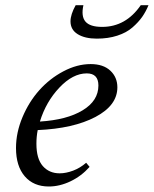

<svg xmlns="http://www.w3.org/2000/svg" viewBox="-20 -694 582 726"><path d="M346.2 -547.9Q301.3 -547.9 273.9 -564.7Q246.6 -581.5 246.6 -613.3Q246.6 -639.2 266.1 -674.3H295.4Q286.1 -632.3 303.2 -612.3Q320.3 -592.3 366.2 -592.3Q455.6 -592.3 512.2 -674.3H541.5Q531.7 -650.4 517.6 -630.1Q503.4 -609.9 480.7 -590.1Q458 -570.3 423.3 -559.1Q388.7 -547.9 346.2 -547.9ZM164.6 11.2Q106.9 11.2 73.7 -27.3Q40.5 -65.9 40.5 -134.3Q40.5 -192.4 64.9 -250.7Q89.4 -309.1 128.7 -353Q168 -397 219.7 -424.3Q271.5 -451.7 322.8 -451.7Q370.6 -451.7 397.2 -426.8Q423.8 -401.9 423.8 -363.8Q423.8 -295.4 340.8 -251.7Q257.8 -208 122.6 -202.1Q117.7 -177.7 117.7 -150.4Q117.7 -93.8 141.8 -66.2Q166 -38.6 205.6 -38.6Q229.5 -38.6 256.6 -48.8Q283.7 -59.1 305.7 -78.6L318.8 -63Q288.1 -28.3 246.8 -8.5Q205.6 11.2 164.6 11.2ZM308.1 -416.5Q255.4 -416.5 204.6 -362.8Q153.8 -309.1 130.9 -234.4Q232.9 -240.7 292.5 -276.9Q352.1 -313 352.1 -370.6Q352.1 -416.5 308.1 -416.5Z"/></svg>

Font: Elstob 10pt
Style: Italic
Weight: 400
Italic angle: -20°
Designer: Peter S. Baker
Version: Version 1.015